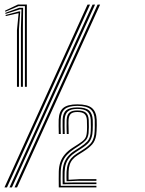

<svg xmlns="http://www.w3.org/2000/svg" viewBox="-26 -820 634 840"><path d="M83 -440.2V-793.2H55.5L-3 -768.5L-3.5 -773.5L52.5 -800.2H91.5V-440.2ZM48.2 -440.2V-688.2L55.5 -762H53.5L-0.8 -749.8L-1.5 -754.5L56.5 -770H62.5L57 -692.8V-440.2ZM65.5 -440.2V-697.2L68 -779H61.2L-2 -759L-2.5 -763.8L58.2 -786H75.2L74.2 -701.8V-440.2ZM15.5 0 379 -800H390L26.2 0ZM-6.5 0 357 -800H368L4.5 0ZM37.5 0 401 -800H412L48.5 0ZM265.2 -27Q264.8 -34.8 264.8 -45.4Q264.8 -56 265.2 -68.2Q266.2 -87.8 271.4 -102.2Q276.5 -116.8 286.1 -127.9Q295.8 -139 310 -147.8L333.5 -162.8Q356.2 -177 369.5 -191.2Q382.8 -205.5 386.8 -231.5Q388.2 -241.5 388.6 -261.8Q389 -282 388.5 -295.8Q387 -328 369.6 -342.4Q352.2 -356.8 312.2 -356.8Q274.5 -356.8 257.6 -342.8Q240.8 -328.8 239.5 -296.8Q238.8 -280.8 239.1 -267.9Q239.5 -255 240 -233.8H231.2Q230.8 -257 230.5 -268.9Q230.2 -280.8 230.8 -296.8Q232.2 -332.5 251.1 -348Q270 -363.5 312.2 -363.5Q357.5 -363.5 376.5 -347.2Q395.5 -331 397 -295.8Q397.5 -285.5 397.4 -272.5Q397.2 -259.5 396.6 -247.8Q396 -236 395 -229.8Q390.8 -203.5 377.2 -188.2Q363.8 -173 337.2 -156L313.8 -141.2Q300.5 -132.8 291.9 -122.6Q283.2 -112.5 279 -99.6Q274.8 -86.8 274.2 -69.8Q274 -58.8 273.9 -51.5Q273.8 -44.2 274 -33.5L321.8 -36.2H395.8V-29H313.5ZM231.2 0Q230.8 -21.2 230.9 -37Q231 -52.8 231.2 -69.2Q231.8 -92.5 238.4 -111.1Q245 -129.8 258.6 -145.5Q272.2 -161.2 293.8 -174.8L317.2 -189.8Q335.2 -201 343.5 -210.8Q351.8 -220.5 353.5 -237.2Q354.8 -245.5 354.9 -264.6Q355 -283.8 354.2 -294.8Q353 -313.5 343.4 -321.8Q333.8 -330 312.2 -330Q292.5 -330 283.9 -322Q275.2 -314 274 -296Q273.2 -281 273.8 -268Q274.2 -255 274.5 -233.8H266Q265.8 -251.8 265.2 -265.8Q264.8 -279.8 265.5 -296Q266.8 -317.8 277.5 -327.2Q288.2 -336.8 312.2 -336.8Q338.2 -336.8 349.6 -327.1Q361 -317.5 362.2 -295Q363 -283 362.8 -263.9Q362.5 -244.8 361.5 -236.8Q358.8 -216.8 349 -206.1Q339.2 -195.5 321.2 -183.5L298 -168.2Q279.8 -156.2 266.9 -142.1Q254 -128 247.1 -110.1Q240.2 -92.2 239.8 -69Q239.2 -52.2 239.2 -37.9Q239.2 -23.5 239.8 -7.2H395.8V0ZM248.2 -13.8Q247.8 -27.5 247.8 -40.6Q247.8 -53.8 248 -69Q248.8 -90 254.6 -106.5Q260.5 -123 272 -136.5Q283.5 -150 301.8 -161.5L325.2 -176.5Q344.5 -189 355.6 -200.9Q366.8 -212.8 370 -234.5Q371.2 -243.5 371.5 -263.4Q371.8 -283.2 371 -295.2Q369.5 -321.2 355.9 -332.4Q342.2 -343.5 312.2 -343.5Q283.5 -343.5 270.8 -332.4Q258 -321.2 256.8 -296.2Q256.2 -282.2 256.5 -268.1Q256.8 -254 257.2 -233.8H248.5Q248.2 -252.5 247.9 -267.5Q247.5 -282.5 248 -296.5Q249.2 -325.2 264.1 -337.6Q279 -350 312.2 -350Q347.8 -350 363 -337.1Q378.2 -324.2 379.8 -295Q380.2 -286.5 380.1 -274.1Q380 -261.8 379.5 -250.2Q379 -238.8 378 -233Q374.5 -211.5 363.9 -198.4Q353.2 -185.2 329 -169.8L305.5 -154.5Q289 -144 278.5 -131.6Q268 -119.2 262.8 -103.9Q257.5 -88.5 256.8 -68.5Q256.5 -54.5 256.4 -42.5Q256.2 -30.5 256.8 -21L305.2 -21.8H395.8V-14.5H298Z"/></svg>

Font: Big Shoulders Inline Text Thin Light
Style: Regular
Weight: 300
Version: Version 2.002